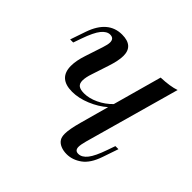

<svg xmlns="http://www.w3.org/2000/svg" viewBox="-137 -677 840 840"><g transform="rotate(45 283.0 -257.0)"><path d="M498 -162H517L492 -89Q473 -33 440.5 -9.5Q408 14 372 14Q351 14 334.5 7Q318 0 310 -13Q303 -24 303 -44Q303 -72 318 -126L355 -260Q323 -232 279.5 -214Q236 -196 196 -196Q112 -196 112 -273Q112 -305 126 -347L153 -429Q161 -453 161 -466Q161 -491 137 -491Q117 -491 98.5 -468.5Q80 -446 60 -389L47 -352H28L53 -425Q89 -528 174 -528Q244 -528 244 -466Q244 -436 228 -388L203 -312Q193 -283 193 -263Q193 -244 204 -236Q215 -228 238 -228Q269 -228 303 -244Q337 -260 363 -287L426 -514Q483 -516 517 -528L393 -85Q386 -59 386 -46Q386 -23 407 -23Q429 -23 447.5 -46.5Q466 -70 485 -125Z"/></g></svg>

Font: Playfair Display
Style: Italic
Weight: 400
Italic angle: -14°
Designer: Claus Eggers Sørensen
Foundry: Claus Eggers Sørensen
Version: Version 1.200; ttfautohint (v1.6)